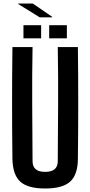

<svg xmlns="http://www.w3.org/2000/svg" viewBox="-20 -1069 516 1097"><path d="M238 8Q139 8 96 -31Q53 -70 51 -160Q49 -320 49 -480Q49 -640 51 -800H166Q163 -640 164 -474Q165 -308 166 -148Q166 -87 238 -87Q310 -87 310 -148Q311 -308 312 -474Q313 -640 310 -800H425Q427 -640 427 -480Q427 -320 425 -160Q424 -70 380.5 -31Q337 8 238 8ZM261 -850V-925H362V-850ZM114 -850V-925H215V-850ZM84 -1046V-1049H167L278 -973V-970H207Z"/></svg>

Font: Big Shoulders Text
Style: Bold
Weight: 700
Designer: Patric King
Foundry: XO Type Co
Version: Version 1.000; ttfautohint (v1.8.2)